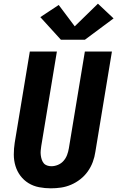

<svg xmlns="http://www.w3.org/2000/svg" viewBox="-20 -1015 640 1043"><path d="M256 8Q224 8 192.5 2Q161 -4 135 -20Q109 -36 91 -60Q73 -84 64 -113.5Q55 -143 55 -175.5Q55 -208 60 -240L142 -735H289L204 -221Q202 -208 201 -196Q200 -184 201.5 -172Q203 -160 206.5 -149Q210 -138 217 -129Q224 -120 235.5 -116Q247 -112 259 -112Q277 -112 295 -119.5Q313 -127 325.5 -141.5Q338 -156 344.5 -173.5Q351 -191 354 -209L441 -735H588L498 -190Q494 -162 484 -135Q474 -108 457 -84Q440 -60 416.5 -41.5Q393 -23 366 -11.5Q339 0 311.5 4Q284 8 256 8ZM311 -799 199 -922 299 -988 386 -872 512 -995 597 -915 441 -799Z"/></svg>

Font: Iosevka Curly HvExObl
Style: Regular
Weight: 900
Width: 7
Italic angle: -9°
Monospace: yes
Designer: Belleve Invis
Foundry: Belleve Invis
Version: Version 11.1.0; ttfautohint (v1.8.3)